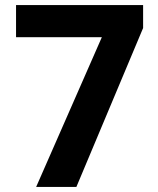

<svg xmlns="http://www.w3.org/2000/svg" viewBox="-20 -734 622 754"><path d="M122 0 380 -588H43V-714H542V-624L280 0Z"/></svg>

Font: Noto Sans Hebrew Thin
Style: Bold
Weight: 700
Version: Version 3.001